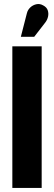

<svg xmlns="http://www.w3.org/2000/svg" viewBox="-20 -929 268 949"><path d="M204 -818Q214 -831 217.5 -847Q221 -863 216 -878Q211 -893 194 -902Q177 -912 159.5 -908Q142 -904 129.5 -892Q117 -880 113 -864L83 -747H149ZM41 0H186V-700H41Z"/></svg>

Font: Advent Pro ExtraBold
Style: Regular
Weight: 800
Designer: VivaRado, Andreas Kalpakidis
Foundry: VivaRado, Andreas Kalpakidis
Version: Version 3.000